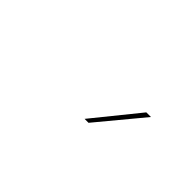

<svg xmlns="http://www.w3.org/2000/svg" viewBox="8 -949 585 585"><g transform="rotate(45 300.0 -656.5)"><path d="M444 -730H464L342 -583H325Z"/></g></svg>

Font: Work Sans Thin
Style: Italic
Weight: 250
Italic angle: -13°
Designer: Wei Huang
Foundry: Wei Huang
Version: Version 2.012